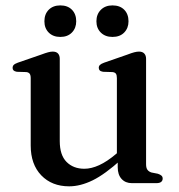

<svg xmlns="http://www.w3.org/2000/svg" viewBox="-20 -662 646 694"><path d="M405.5 -57.5V-90.5L402.5 -93V-379.5Q402.5 -390.5 399 -395.5Q395.5 -400.5 386.5 -401.5L352.5 -402.5Q344 -404 340.5 -407.5Q337 -411 337 -417Q337 -423 341.2 -427.2Q345.5 -431.5 356.5 -435.5L440 -464.5Q455.5 -470.5 465.2 -473Q475 -475.5 482.5 -475.5Q495 -475.5 501.5 -468.5Q508 -461.5 508 -449.5V-68.5Q508 -55 513 -48.2Q518 -41.5 527.5 -38.5L550.5 -34Q559.5 -31 563.8 -27Q568 -23 568 -16.5Q568 -9 562.5 -4.5Q557 0 545 0H456.5Q433.5 0 419.5 -15.2Q405.5 -30.5 405.5 -57.5ZM91 -136V-379.5Q91 -390.5 87.2 -395.5Q83.5 -400.5 75 -401.5L41 -402.5Q32.5 -404 29 -407.5Q25.5 -411 25.5 -417Q25.5 -423 29.5 -427.2Q33.5 -431.5 44.5 -435.5L128.5 -464.5Q144.5 -470.5 154 -473Q163.5 -475.5 170.5 -475.5Q183.5 -475.5 189.8 -468.5Q196 -461.5 196 -449.5V-152Q196 -101.5 220.5 -76.8Q245 -52 285 -52Q310 -52 338.5 -65Q367 -78 399.5 -105.5L421 -124L440.5 -104.5L418.5 -85.5Q359.5 -32 315 -10.2Q270.5 11.5 230 11.5Q167.5 11.5 129.2 -28.2Q91 -68 91 -136ZM198 -528.5Q172 -528.5 156.2 -544.2Q140.5 -560 140.5 -585Q140.5 -611 156.2 -626.8Q172 -642.5 198 -642.5Q224.5 -642.5 240 -626.8Q255.5 -611 255.5 -585Q255.5 -560.5 240 -544.5Q224.5 -528.5 198 -528.5ZM386.5 -528.5Q360.5 -528.5 344.5 -544.2Q328.5 -560 328.5 -585Q328.5 -610.5 344.5 -626.5Q360.5 -642.5 386.5 -642.5Q413.5 -642.5 429 -626.8Q444.5 -611 444.5 -585Q444.5 -560.5 429 -544.5Q413.5 -528.5 386.5 -528.5Z"/></svg>

Font: Fraunces 16pt
Style: Regular
Weight: 400
Version: Version 1.000;[b76b70a41]